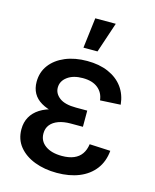

<svg xmlns="http://www.w3.org/2000/svg" viewBox="-113 -813 727 901"><g transform="rotate(15 250.5 -362.0)"><path d="M249.5 11.2Q189.5 11.2 141.1 -7.3Q92.8 -25.9 64.7 -60.5Q36.6 -95.2 36.6 -144Q36.6 -178.2 51.3 -204.1Q65.9 -230 93.5 -247.6Q121.1 -265.1 160.4 -273.7Q199.7 -282.2 249 -282.2H312.5V-229.5H252.9Q219.7 -229.5 194.6 -220.5Q169.4 -211.4 155.5 -194.1Q141.6 -176.8 141.6 -151.4Q141.6 -114.7 171.4 -93.3Q201.2 -71.8 252 -71.8Q286.1 -71.8 309.8 -81.8Q333.5 -91.8 346.9 -111.1Q360.4 -130.4 364.3 -158.7L465.8 -153.8Q460.9 -100.6 432.6 -63.7Q404.3 -26.9 357.4 -7.8Q310.5 11.2 249.5 11.2ZM254.9 -251.5Q204.6 -251.5 165.8 -259.5Q127 -267.6 100.6 -283.2Q74.2 -298.8 61 -322.5Q47.9 -346.2 47.9 -377.4Q47.9 -424.3 74 -459.2Q100.1 -494.1 146.5 -513.7Q192.9 -533.2 252.9 -533.2Q312 -533.2 356.2 -513.9Q400.4 -494.6 426.3 -459.5Q452.1 -424.3 457 -375.5L357.9 -370.1Q354 -406.7 327.1 -428.5Q300.3 -450.2 253.4 -450.2Q207 -450.2 179 -429.4Q150.9 -408.7 150.9 -377Q150.9 -348.1 177.2 -328.1Q203.6 -308.1 257.8 -308.1H312.5V-251.5ZM218.8 -588.9 236.8 -736.3H336.4L287.1 -588.9Z"/></g></svg>

Font: Inter 28pt Medium
Style: Regular
Weight: 500
Designer: Rasmus Andersson
Foundry: rsms
Version: Version 4.001;git-66647c0bb